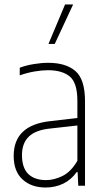

<svg xmlns="http://www.w3.org/2000/svg" viewBox="-20 -828 466 856"><path d="M183 8Q120 8 80.5 -28Q41 -64 41 -133Q41 -270.5 205 -288L325 -302V-378Q325 -459 291 -487Q257 -515 194 -515Q168 -515 135 -509.5Q102 -504 68 -492V-526Q95 -536.5 130 -542.2Q165 -548 195 -548Q274 -548 316.5 -511Q359 -474 359 -377V0H329L326 -61H322Q297.5 -26.5 261.8 -9.2Q226 8 183 8ZM78 -137Q78 -79.5 106.2 -52.2Q134.5 -25 186 -25Q220.5 -25 258.2 -43.2Q296 -61.5 325 -111V-268.5L204 -255Q139 -248.5 108.5 -219Q78 -189.5 78 -137ZM196 -632 270 -808H306L224 -632Z"/></svg>

Font: Encode Sans Condensed Thin
Style: Regular
Weight: 100
Width: 3
Designer: Multiple Designers
Foundry: Impallari Type
Version: Version 3.000; ttfautohint (v1.8.3) -l 8 -r 50 -G 200 -x 14 